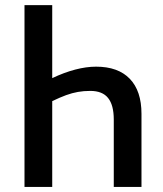

<svg xmlns="http://www.w3.org/2000/svg" viewBox="-20 -734 639 754"><path d="M76.2 0V-713.9H185.1V-427.2Q231.4 -449.2 275.1 -460.7Q318.8 -472.2 357.4 -472.2Q443.8 -472.2 489.7 -424.6Q535.6 -377 535.6 -287.1V0H426.8V-264.6Q426.8 -321.3 404.5 -349.1Q382.3 -377 334.5 -377Q308.6 -377 286.1 -373Q263.7 -369.1 239.7 -360.4Q215.8 -351.6 185.1 -336.9V0Z"/></svg>

Font: Open Sans
Style: Regular
Weight: 600
Width: 3
Foundry: Ascender Corporation
Version: Version 1.000